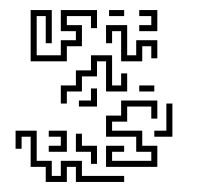

<svg xmlns="http://www.w3.org/2000/svg" viewBox="-20 -701 405 382"><path d="M41 -579V-681H83V-615H71V-669H53V-591H101V-621H131V-639H101V-681H173V-645H161V-669H113V-651H143V-609H113V-579ZM197 -669V-681H227V-669ZM257 -639V-651H281V-669H257V-681H293V-639ZM221 -579V-639H203V-615H191V-651H233V-591H251V-621H293V-585H281V-609H263V-579ZM101 -495V-531H131V-561H161V-591H203V-531H221V-555H233V-519H191V-579H173V-549H143V-519H113V-495ZM257 -519V-531H287V-519ZM137 -489V-501H161V-525H173V-489ZM191 -369V-411H227V-399H203V-381H281V-399H251V-429H191V-471H221V-501H293V-465H281V-489H233V-459H203V-441H263V-411H293V-369ZM287 -429V-441H311V-495H323V-429ZM71 -339V-369H41V-429H23V-405H11V-441H53V-381H83V-351H101V-381H143V-351H227V-339H131V-369H113V-339ZM77 -399V-411H101V-429H77V-441H113V-399ZM161 -375V-399H131V-435H143V-411H173V-375Z"/></svg>

Font: Rubik Maze
Style: Regular
Weight: 400
Designer: Hubert and Fischer, NaN
Foundry: Hubert and Fischer, NaN
Version: Version 2.200